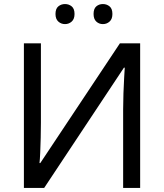

<svg xmlns="http://www.w3.org/2000/svg" viewBox="-20 -928 808 948"><path d="M98 -714H182V-322Q182 -289 181 -248Q180 -207 178.5 -173Q177 -139 175 -123H179L572 -714H672V0H588V-388Q588 -425 589.5 -467Q591 -509 593 -544Q595 -579 596 -594H592L198 0H98ZM254 -859Q254 -885 268 -896.5Q282 -908 301 -908Q320 -908 334 -896.5Q348 -885 348 -859Q348 -834 334 -821.5Q320 -809 301 -809Q282 -809 268 -821.5Q254 -834 254 -859ZM442 -859Q442 -885 455.5 -896.5Q469 -908 488 -908Q507 -908 521 -896.5Q535 -885 535 -859Q535 -834 521 -821.5Q507 -809 488 -809Q469 -809 455.5 -821.5Q442 -834 442 -859Z"/></svg>

Font: Go Noto Kurrent-Regular
Style: Regular
Weight: 400
Designer: Monotype Design Team
Foundry: Monotype Imaging Inc.
Version: Version 2.012; ttfautohint (v1.8.4.7-5d5b)